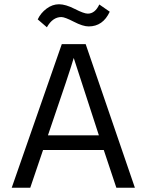

<svg xmlns="http://www.w3.org/2000/svg" viewBox="-20 -881 688 901"><path d="M268 -801Q227 -801 200 -753L157 -790Q171 -820 198.5 -840.5Q226 -861 257 -861Q288 -861 331 -839Q374 -817 392 -817Q426 -817 446 -860L495 -826Q463 -757 396 -757Q369 -757 326.5 -779Q284 -801 268 -801ZM122 0H35L270 -674H382L613 0H526L467 -177H182ZM326 -609Q312 -558 205 -246H444Z"/></svg>

Font: Hind Vadodara
Style: Regular
Weight: 400
Designer: Hitesh Malaviya
Foundry: Indian Type Foundry
Version: Version 0.702;PS 1.0;hotconv 1.0.81;makeotf.lib2.5.63406